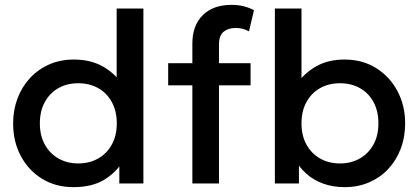

<svg xmlns="http://www.w3.org/2000/svg" viewBox="-20 -755 1721 790"><path d="M282 15Q209.5 15 153.5 -19.2Q97.5 -53.5 65.8 -112.8Q34 -172 34 -247.5Q34 -302 52 -349.8Q70 -397.5 103.2 -433.5Q136.5 -469.5 182.2 -489.8Q228 -510 283.5 -510Q351 -510 400.5 -483Q450 -456 483 -408L460 -383.5V-720H570V0H471V-119L487 -94Q460 -47 409.8 -16Q359.5 15 282 15ZM302 -82.5Q348 -82.5 383.8 -102.8Q419.5 -123 440 -160Q460.5 -197 460.5 -247.5Q460.5 -298 440 -335.2Q419.5 -372.5 383.8 -392.5Q348 -412.5 302 -412.5Q256 -412.5 220.5 -392.5Q185 -372.5 164.5 -335.2Q144 -298 144 -247.5Q144 -197 164.5 -160Q185 -123 220.8 -102.8Q256.5 -82.5 302 -82.5Z M771.5 0V-576Q771.5 -650 814.2 -692.5Q857 -735 932.5 -735Q960 -735 982.8 -729.2Q1005.5 -723.5 1025 -713L1004.5 -626Q990 -634 976.5 -637Q963 -640 950 -640Q919.5 -640 900.2 -624.5Q881 -609 881 -571.5V-495H1011V-404H881V0ZM672 -404V-495H786V-404Z M1399 15Q1349.5 15 1309.8 0.5Q1270 -14 1241 -39.8Q1212 -65.5 1194 -99L1210 -123.5V0H1111V-720H1220.5V-381L1198 -405.5Q1231 -453.5 1280.5 -481.8Q1330 -510 1397.5 -510Q1471.5 -510 1527.8 -474.8Q1584 -439.5 1615.5 -380Q1647 -320.5 1647 -247.5Q1647 -191 1628.8 -143Q1610.5 -95 1577.5 -59.8Q1544.5 -24.5 1499 -4.8Q1453.5 15 1399 15ZM1379 -82.5Q1424.5 -82.5 1460.2 -102.8Q1496 -123 1516.5 -160Q1537 -197 1537 -247.5Q1537 -298 1516.8 -335.2Q1496.5 -372.5 1460.8 -392.5Q1425 -412.5 1379 -412.5Q1333 -412.5 1297.2 -392.5Q1261.5 -372.5 1241 -335.2Q1220.5 -298 1220.5 -247.5Q1220.5 -197 1241 -160Q1261.5 -123 1297.2 -102.8Q1333 -82.5 1379 -82.5Z"/></svg>

Font: Geologica Thin Cursive
Style: Regular
Weight: 400
Version: Version 1.010;gftools[0.9.28]